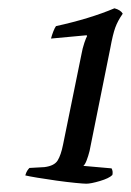

<svg xmlns="http://www.w3.org/2000/svg" viewBox="-20 -789 316 463"><path d="M188 -346Q182 -346 161.5 -348Q141 -350 116 -353.5Q91 -357 70 -360.5Q49 -364 41 -366Q43 -373 45.5 -377Q48 -381 51 -384L87 -386Q111 -389 119 -402Q127 -415 132 -440L176 -656Q179 -673 183.5 -686Q188 -699 190 -702L189 -704L103 -696Q105 -704 108.5 -713Q112 -722 115 -726Q197 -744 256 -769Q271 -765 276 -756Q264 -739 258 -722.5Q252 -706 246 -673L196 -425Q193 -413 189 -402.5Q185 -392 181 -389L249 -383Q253 -376 251 -367Q243 -359 221 -352.5Q199 -346 188 -346Z"/></svg>

Font: Texturina Light
Style: Italic
Weight: 300
Italic angle: -11°
Designer: Guillermo Torres Carreño
Foundry: Omnibus-Type
Version: Version 1.002; ttfautohint (v1.8.3)